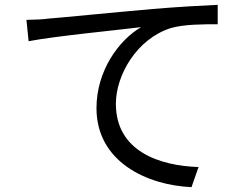

<svg xmlns="http://www.w3.org/2000/svg" viewBox="-20 -746 1040 792"><path d="M98 -576C206 -597 475 -623 562 -634C471 -581 378 -455 378 -300C378 -78 587 18 770 26L799 -57C638 -62 458 -122 458 -318C458 -435 543 -585 684 -630C738 -646 819 -646 878 -646V-726C810 -723 719 -718 611 -709C429 -693 242 -674 177 -669C158 -666 128 -665 89 -664Z"/></svg>

Font: Spoqa Han Sans Neo Regular
Style: Regular
Weight: 400
Designer: [Spoqa Han Sans Neo] Dong-huui Kim  Younghwa Kang  Yujin Lee  [Noto Sans] Ryoko NISHIZUKA  (kana & ideographs); Paul D. 
Foundry: Spoqa (http://www.spoqa-han-sans.com)
Version: Version 1.000